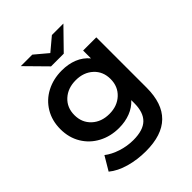

<svg xmlns="http://www.w3.org/2000/svg" viewBox="-242 -811 1122 1122"><g transform="rotate(-45 319.0 -249.5)"><path d="M563 -491V-75Q563 185 298 185Q227 185 163.5 167Q100 149 59 115L110 29Q143 55 192 71Q241 87 292 87Q373 87 410.5 50.5Q448 14 448 -62V-87Q419 -55 376.5 -38.5Q334 -22 283 -22Q213 -22 156.5 -52Q100 -82 67.5 -136Q35 -190 35 -260Q35 -330 67.5 -384Q100 -438 156.5 -467.5Q213 -497 283 -497Q337 -497 380.5 -479.5Q424 -462 454 -426V-491ZM450 -260Q450 -322 408 -360.5Q366 -399 301 -399Q235 -399 193 -360.5Q151 -322 151 -260Q151 -198 193 -159Q235 -120 301 -120Q366 -120 408 -159Q450 -198 450 -260ZM484 -684 361 -558H256L132 -684H227L308 -616L389 -684Z"/></g></svg>

Font: Montserrat Ace
Style: Bold
Weight: 600
Designer: Julieta Ulanovsky
Foundry: Julieta Ulanovsky
Version: Version 1